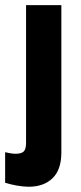

<svg xmlns="http://www.w3.org/2000/svg" viewBox="-45 -513 316 748"><path d="M-25 199V80Q-1 86 16.5 86Q37.5 86 47 77.5Q56.5 69 56.5 43.5V-493H194V81.5Q194 148 159.8 181.2Q125.5 214.5 67 214.5Q46.5 214.5 22 210.2Q-2.5 206 -25 199Z"/></svg>

Font: HK Grotesk ExtraBold
Style: Regular
Weight: 800
Designer: Alfredo Marco Pradil
Foundry: Hanken Design Co.
Version: Version 3.001